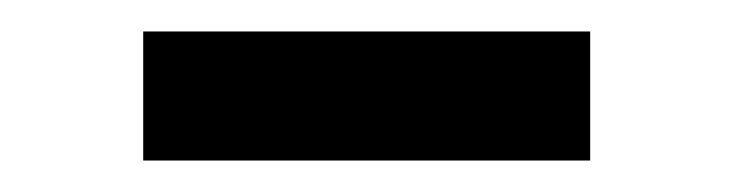

<svg xmlns="http://www.w3.org/2000/svg" viewBox="-20 -330 467 122"><path d="M71 -228V-310H355V-228Z"/></svg>

Font: Nunito Sans 7pt Medium
Style: Regular
Weight: 500
Designer: Vernon Adams
Foundry: Vernon Adams
Version: Version 3.101;gftools[0.9.27]